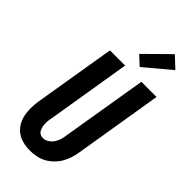

<svg xmlns="http://www.w3.org/2000/svg" viewBox="-306 -1049 1119 1119"><g transform="rotate(45 253.5 -489.5)"><path d="M206 8Q176 8 147.5 1Q119 -6 96.5 -22.5Q74 -39 59.5 -63.5Q45 -88 39.5 -116Q34 -144 34.5 -174Q35 -204 40 -234L123 -735H248L163 -217Q160 -204 158.5 -191.5Q157 -179 157.5 -166.5Q158 -154 160.5 -142Q163 -130 168.5 -119.5Q174 -109 184.5 -103Q195 -97 208 -97Q226 -97 242.5 -107.5Q259 -118 270 -134Q281 -150 286.5 -168Q292 -186 294 -204L382 -735H507L417 -187Q413 -162 405 -137Q397 -112 383.5 -89Q370 -66 350 -46.5Q330 -27 306.5 -14.5Q283 -2 257 3Q231 8 206 8ZM314 -789 258 -841 406 -987 474 -923Z"/></g></svg>

Font: Iosevka SS18 Extrabold
Style: Italic
Weight: 800
Italic angle: -9°
Monospace: yes
Designer: Belleve Invis
Foundry: Belleve Invis
Version: Version 25.1.1; ttfautohint (v1.8.4)